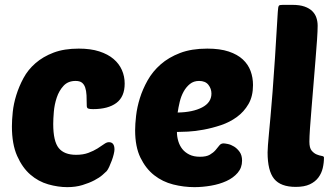

<svg xmlns="http://www.w3.org/2000/svg" viewBox="-20 -760 1382 790"><path d="M293 -123Q322 -123 343.5 -131Q365 -139 381 -149Q397 -159 408 -167Q419 -175 428 -175Q451 -175 451 -145Q451 -138 448 -125.5Q445 -113 440 -99.5Q435 -86 429.5 -74Q424 -62 419 -56Q414 -51 401.5 -40Q389 -29 368 -18Q347 -7 319 1.5Q291 10 257 10Q219 10 178.5 -1.5Q138 -13 105 -41.5Q72 -70 50.5 -118.5Q29 -167 29 -240Q29 -266 32.5 -299.5Q36 -333 47 -368.5Q58 -404 76.5 -438.5Q95 -473 126 -500Q157 -527 200.5 -543.5Q244 -560 304 -560Q353 -560 388.5 -548.5Q424 -537 447 -517.5Q470 -498 481.5 -472Q493 -446 493 -416Q493 -362 459 -336.5Q425 -311 363 -311Q348 -311 342.5 -313.5Q337 -316 337 -325Q337 -349 336 -368Q335 -387 330.5 -400Q326 -413 317 -420Q308 -427 291 -427Q260 -427 241.5 -407Q223 -387 213.5 -358.5Q204 -330 201.5 -300Q199 -270 199 -250Q199 -179 221.5 -151Q244 -123 293 -123Z M780 10Q736 10 692.5 -1Q649 -12 614.5 -39Q580 -66 558 -111Q536 -156 536 -224Q536 -249 540 -284Q544 -319 555.5 -356Q567 -393 587.5 -429.5Q608 -466 641 -495Q674 -524 721 -542Q768 -560 833 -560Q885 -560 921 -548Q957 -536 979 -515.5Q1001 -495 1011 -468Q1021 -441 1021 -410Q1021 -364 1002.5 -332Q984 -300 954.5 -278.5Q925 -257 889 -245Q853 -233 818 -226.5Q783 -220 753.5 -218.5Q724 -217 708 -217Q708 -198 713.5 -179.5Q719 -161 730 -147Q741 -133 759 -124Q777 -115 803 -115Q829 -115 843.5 -123.5Q858 -132 867 -142.5Q876 -153 882.5 -161.5Q889 -170 900 -170Q905 -170 917.5 -167.5Q930 -165 943 -157Q956 -149 966 -135Q976 -121 976 -99Q976 -70 958 -49Q940 -28 911.5 -15Q883 -2 848 4Q813 10 780 10ZM799 -427Q777 -427 761.5 -414.5Q746 -402 735.5 -383Q725 -364 719.5 -341Q714 -318 711 -297Q773 -298 811.5 -318Q850 -338 850 -375Q850 -395 837.5 -411Q825 -427 799 -427Z M1197 9Q1135 9 1108 -24Q1081 -57 1081 -133Q1081 -145 1082.5 -163Q1084 -181 1086.5 -209.5Q1089 -238 1093 -280Q1097 -322 1101.5 -382Q1106 -442 1111.5 -523Q1117 -604 1123 -711Q1124 -733 1128 -737Q1131 -740 1144 -740H1183Q1213 -740 1233 -733Q1253 -726 1265 -714Q1277 -702 1282 -686.5Q1287 -671 1287 -654Q1287 -634 1284.5 -596.5Q1282 -559 1278 -512Q1274 -465 1270 -414Q1266 -363 1262 -316.5Q1258 -270 1255.5 -233Q1253 -196 1253 -177Q1253 -151 1262.5 -140Q1272 -129 1283 -124.5Q1294 -120 1303.5 -118.5Q1313 -117 1313 -112Q1313 -90 1308 -68.5Q1303 -47 1290 -29.5Q1277 -12 1254.5 -1.5Q1232 9 1197 9Z"/></svg>

Font: Poetsen One
Style: Regular
Weight: 400
Designer: Pablo Impallari, Rodrigo Fuenzalida
Foundry: Pablo Impallari, Rodrigo Fuenzalida
Version: Version 1.001; ttfautohint (v0.93) -l 8 -r 50 -G 200 -x 14 -